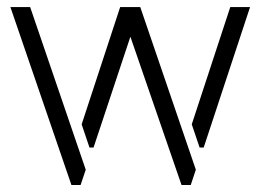

<svg xmlns="http://www.w3.org/2000/svg" viewBox="-20 -531 746 550"><path d="M9.8 -510.7 184.6 -1H210.9L225.6 -44.9L66.4 -510.7ZM213.9 -174.8 236.3 -108.4H248L353.5 -425.8L500 -1H526.4L541 -44.9L381.8 -510.7H324.2ZM529.3 -174.8 551.8 -108.4H563.5L696.3 -510.7H639.6Z"/></svg>

Font: Post No Bills Colombo
Style: Regular
Weight: 500
Designer: Kosala Senevirathne, Siva Puranthara, Lasantha Premarathna, Tharique Azeez
Foundry: Mooniak
Version: Version 1.220 ; ttfautohint (v1.5)